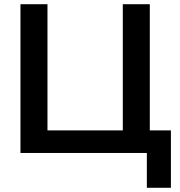

<svg xmlns="http://www.w3.org/2000/svg" viewBox="-20 -725 852 910"><path d="M676 165V0H77V-705H205V-107H562V-705H690V-107H790V165Z"/></svg>

Font: NunitoSans3
Style: Bold
Weight: 700
Designer: Vernon Adams
Foundry: Vernon Adams
Version: Version 3.101;gftools[0.9.27]